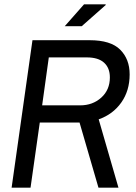

<svg xmlns="http://www.w3.org/2000/svg" viewBox="-20 -873 632 893"><path d="M34 0 131 -686H397Q495 -686 539 -642Q583 -598 583 -527Q583 -451 544 -396Q505 -341 439 -318L531 0H438L350 -303H165L122 0ZM176 -383H353Q411 -383 451 -419Q491 -455 491 -513Q491 -557 464 -581.5Q437 -606 384 -606H207ZM281 -751 371 -853H471L472 -850L360 -751Z"/></svg>

Font: Archivo Narrow
Style: Italic
Weight: 400
Italic angle: -8°
Designer: Hector Gatti
Foundry: Omnibus-Type
Version: Version 3.002